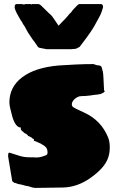

<svg xmlns="http://www.w3.org/2000/svg" viewBox="-20 -904 578 941"><path d="M153 17 139 15 120 9Q106 7 93 3Q80 -1 69 -2Q64 -4 59 -6Q54 -8 50 -8Q48 -10 44.5 -12.5Q41 -15 40 -16L20 -136V-144Q20 -156 26 -156Q57 -146 78 -139.5Q99 -133 127 -133Q143 -133 148 -133Q153 -133 155 -132Q172 -132 185 -136Q198 -140 205 -143Q213 -146 213 -156Q213 -172 206 -181Q199 -190 178 -201L150 -213Q144 -213 146.5 -217.5Q149 -222 138 -226Q138 -227 137 -228L136 -229Q133 -230 129.5 -232.5Q126 -235 120 -237L114 -239Q117 -239 117 -240Q117 -243 114 -243Q113 -243 110.5 -246Q108 -249 103 -250Q98 -253 95 -256.5Q92 -260 89 -261Q82 -267 82 -272V-279Q57 -279 41 -330Q35 -354 30.5 -371.5Q26 -389 26 -402Q26 -478 89 -525.5Q152 -573 267 -583Q308 -586 353 -588Q398 -590 438 -590Q445 -588 450 -586Q455 -584 459 -584Q476 -583 478 -575Q480 -567 484 -553Q486 -545 487 -522Q488 -499 490 -461Q493 -460 493 -457Q493 -451 472 -443Q465 -442 457 -440.5Q449 -439 442 -439L422 -436Q400 -433 380 -433Q360 -433 343 -416Q332 -404 332 -392.5Q332 -381 344 -376Q350 -372 362 -366.5Q374 -361 393 -352Q476 -314 510 -230Q514 -220 516 -208Q518 -196 518 -182Q518 -155 511 -134Q495 -82 422 -31Q359 13 290 15ZM87 -884Q90 -883 94 -882.5Q98 -882 99 -882Q102 -884 106 -884H131L134 -882L137 -884H168Q175 -884 187 -871.5Q199 -859 217 -842L228 -832Q235 -826 244 -812Q253 -798 267 -778Q281 -793 292.5 -804.5Q304 -816 314 -828Q317 -832 320 -835.5Q323 -839 328 -843Q334 -852 342 -860.5Q350 -869 358 -877Q365 -884 369 -884H473Q485 -884 485 -871V-868L484 -865Q481 -853 476 -840.5Q471 -828 463 -814Q455 -798 441 -774Q427 -750 404 -719L370 -674L352 -665L329 -663H208L172 -670L166 -674Q157 -687 151 -696Q145 -705 141 -709L117 -745L100 -776Q93 -785 89.5 -792.5Q86 -800 82 -804Q70 -824 62.5 -838.5Q55 -853 52 -865V-871Q52 -884 62 -884Z"/></svg>

Font: Sigmar
Style: Regular
Weight: 400
Designer: Vernon Adams
Foundry: Vernon Adams
Version: Version 1.000; ttfautohint (v1.8.4.7-5d5b);gftools[0.9.24]